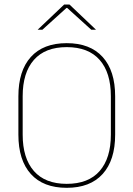

<svg xmlns="http://www.w3.org/2000/svg" viewBox="-20 -844 606 872"><path d="M283 9Q176.5 9 120 -53.8Q63.5 -116.5 63.5 -232.5V-406.5Q63.5 -522.5 120 -585.2Q176.5 -648 283 -648Q389.5 -648 446.2 -585.2Q503 -522.5 503 -406.5V-232.5Q503 -116.5 446.2 -53.8Q389.5 9 283 9ZM283 -9Q381.5 -9 432.5 -67.2Q483.5 -125.5 483.5 -232.5V-407Q483.5 -514 432.5 -572Q381.5 -630 283 -630Q185 -630 134 -572Q83 -514 83 -407V-232.5Q83 -125.5 134 -67.2Q185 -9 283 -9ZM271.5 -823.5H295.5L415.5 -709.5V-709H394.5L285 -808H282L172.5 -709H151.5V-709.5Z"/></svg>

Font: Anek Bangla Thin
Style: Regular
Weight: 250
Designer: Sulekha Rajkumar (Bangla), Yesha Goshar (Latin)
Foundry: Ek Type
Version: Version 1.003